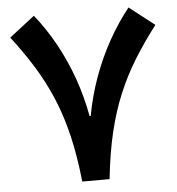

<svg xmlns="http://www.w3.org/2000/svg" viewBox="-52 -782 766 831"><g transform="rotate(-5 330.5 -366.5)"><path d="M333 -279.5H328.1Q313 -363.9 284.4 -444.5Q255.8 -525 215.7 -598Q175.6 -671 125.7 -733L15.7 -647.8Q69.5 -577.8 111.9 -509.2Q154.3 -440.5 185.9 -365.4Q217.6 -290.4 238.9 -201.1Q260.2 -111.7 271.9 0H390.6Q402.4 -111.7 423.6 -201.1Q444.8 -290.4 476.3 -365.4Q507.7 -440.5 550.1 -509.2Q592.5 -577.8 646.3 -647.8L536.8 -733Q487.4 -671 446.9 -598Q406.4 -525 377.4 -444.5Q348.5 -363.9 333 -279.5Z"/></g></svg>

Font: Estedad-FD VF
Style: Regular
Weight: 100
Designer: Amin Abedi
Version: Version 7.3